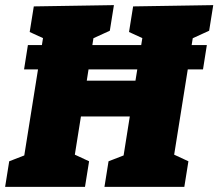

<svg xmlns="http://www.w3.org/2000/svg" viewBox="-32 -730 853 750"><path d="M-12 0 4 -100 84 -131 60 -105 139 -600 158 -571 84 -605 100 -705 413 -710 397 -610 314 -572 336 -600 303 -390 285 -415H531L492 -383L527 -600L546 -571L472 -605L488 -705L801 -710L785 -610L702 -572L724 -600L645 -105L635 -132L704 -100L688 0H376L392 -100L472 -131L448 -105L482 -319L504 -275H259L291 -318L257 -105L247 -132L316 -100L300 0ZM62 -459 77 -554H776L761 -459Z"/></svg>

Font: Bitter Thin Black
Style: Italic
Weight: 900
Italic angle: -9°
Version: Version 3.020